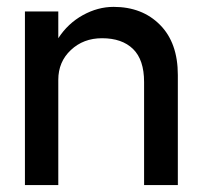

<svg xmlns="http://www.w3.org/2000/svg" viewBox="-20 -533 582 553"><path d="M395 -296.9Q395 -360.8 363.3 -391.8Q331.5 -422.9 273.9 -422.9Q220.2 -422.9 184.1 -388.9Q147.9 -355 147.9 -303.2V0H51.8V-500H147.9V-422.9Q175.3 -465.3 218.5 -489.3Q261.7 -513.2 307.1 -513.2Q389.6 -513.2 440.9 -461.4Q492.2 -409.7 492.2 -316.9V0H395Z"/></svg>

Font: Overused Grotesk Medium
Style: Regular
Weight: 500
Version: Version 0.002